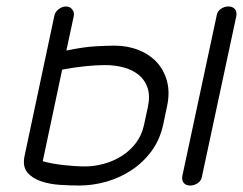

<svg xmlns="http://www.w3.org/2000/svg" viewBox="-20 -573 750 593"><path d="M484 -188Q474 -142 448.5 -107Q423 -72 387 -48Q351 -24 309 -12Q267 0 224 0Q198 0 166 -2Q134 -4 107 -13Q80 -22 64.5 -40.5Q49 -59 56 -92L148 -525Q150 -536 161 -544.5Q172 -553 184 -553Q196 -553 203 -544Q210 -535 208 -524L185 -417Q239 -428 275 -430Q311 -432 334 -432Q374 -432 408 -418.5Q442 -405 464.5 -380.5Q487 -356 496 -321.5Q505 -287 496 -245ZM437 -244Q444 -278 435.5 -302.5Q427 -327 407.5 -342.5Q388 -358 361 -365Q334 -372 305 -372Q278 -372 243.5 -368.5Q209 -365 172 -358L112 -75Q141 -67 177.5 -63Q214 -59 243 -59Q271 -59 300.5 -67Q330 -75 355.5 -91Q381 -107 399.5 -131Q418 -155 425 -188ZM649 -524Q651 -538 662 -545.5Q673 -553 685 -553Q698 -553 705 -545.5Q712 -538 710 -524L604 -29Q602 -15 591 -7.5Q580 0 567 0Q555 0 548 -7.5Q541 -15 543 -29Z"/></svg>

Font: VDS
Style: Thin Italic
Weight: 100
Width: 0
Designer: artmaker
Foundry: artmaker
Version: Version 1.000 2012 initial release